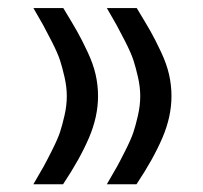

<svg xmlns="http://www.w3.org/2000/svg" viewBox="-20 -463 507 480"><path d="M247.1 -442.9H321.8Q343.8 -406.7 356 -385.3Q368.2 -363.8 382.3 -333.7Q396.5 -303.7 402.6 -276.9Q408.7 -250 408.7 -222.7Q408.7 -171.4 386 -118.4Q363.3 -65.4 321.3 -2.4H247.1Q265.6 -34.2 272.2 -45.9Q278.8 -57.6 293.2 -86.2Q307.6 -114.7 313.5 -132.3Q319.3 -149.9 325 -174.8Q330.6 -199.7 330.6 -222.7Q330.6 -245.1 325 -270Q319.3 -294.9 313.5 -312.7Q307.6 -330.6 293.2 -358.9Q278.8 -387.2 272 -399.4Q265.1 -411.6 247.1 -442.9ZM63.5 -442.9H138.2Q160.2 -406.7 172.4 -385.3Q184.6 -363.8 198.7 -333.7Q212.9 -303.7 219 -276.9Q225.1 -250 225.1 -222.7Q225.1 -171.4 202.4 -118.4Q179.7 -65.4 137.7 -2.4H63.5Q82 -34.2 88.6 -45.9Q95.2 -57.6 109.6 -86.2Q124 -114.7 129.9 -132.3Q135.7 -149.9 141.4 -174.8Q147 -199.7 147 -222.7Q147 -245.1 141.4 -270Q135.7 -294.9 129.9 -312.7Q124 -330.6 109.6 -358.9Q95.2 -387.2 88.4 -399.4Q81.5 -411.6 63.5 -442.9Z"/></svg>

Font: Shabnam FD-WOL
Style: FD-WOL
Weight: 400
Foundry: DejaVu fonts team - Redesigned by Saber Rastikerdar - Based on Vazir font
Version: Version 5.0.1